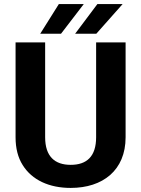

<svg xmlns="http://www.w3.org/2000/svg" viewBox="-20 -921 699 951"><path d="M456.1 -241.2C456.1 -146 409.7 -104.5 330.1 -104.5C251.5 -104.5 203.6 -146 203.6 -241.2V-710.9H57.1V-241.2C57.1 -186.5 68.8 -140.6 92.3 -103.5C138.7 -28.8 224.1 9.8 330.1 9.8C488.8 9.8 602.1 -77.1 602.1 -241.2V-710.9H456.1ZM457 -753.9 587.4 -900.9H462.4L352.1 -753.9ZM282.2 -753.9 395 -900.9H271.5L179.2 -753.9Z"/></svg>

Font: Vazirmatn
Style: Bold
Weight: 700
Designer: Saber Rastikerdar
Foundry: Saber Rastikerdar
Version: Version 33.003